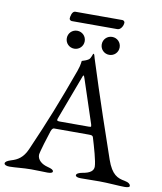

<svg xmlns="http://www.w3.org/2000/svg" viewBox="-98 -973 891 1055"><g transform="rotate(10 347.5 -445.5)"><path d="M236 -896C217 -896 212 -863 212 -854C212 -848 219 -842 226 -842H481C497 -842 512 -864 512 -884C512 -890 505 -896 499 -896ZM265 -795C237 -795 215 -773 215 -745C215 -717 237 -695 265 -695C293 -695 315 -717 315 -745C315 -773 293 -795 265 -795ZM460 -795C432 -795 410 -773 410 -745C410 -717 432 -695 460 -695C488 -695 510 -717 510 -745C510 -773 488 -795 460 -795ZM333 -542C337 -553 339 -559 341 -559C344 -559 346 -553 350 -541L429 -302C430 -298 431 -294 431 -292C431 -287 427 -287 417 -287H262C249 -287 241 -287 241 -294C241 -296 242 -299 243 -302ZM668 5C685 5 697 3 697 -5C697 -14 687 -24 664 -28C624 -35 591 -48 563 -128C530 -223 449 -459 385 -662C382 -671 380 -686 375 -686C370 -686 368 -660 354 -651C342 -643 330 -640 318 -636C316 -635 319 -620 304 -578C237 -393 192 -279 117 -108C95 -58 65 -41 31 -31C9 -24 -2 -17 -2 -8C-2 0 10 5 27 5C60 5 103 -1 147 -1C184 -1 220 1 238 1C255 1 267 -2 267 -10C267 -19 257 -24 234 -30C202 -38 176 -58 176 -87C176 -100 207 -200 216 -226C221 -240 227 -244 233 -244H424C442 -244 448 -243 451 -233C466 -183 489 -105 489 -76C489 -54 472 -38 428 -31C410 -28 395 -21 395 -12C395 -4 407 0 424 0C448 0 490 -1 529 -1C574 -1 640 5 668 5Z"/></g></svg>

Font: EB Garamond 12
Style: Regular
Weight: 400
Version: Version 0.016+